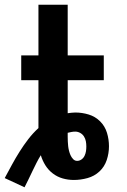

<svg xmlns="http://www.w3.org/2000/svg" viewBox="-20 -755 540 814"><path d="M84 39 0 0Q15 -28 30.5 -56.5Q46 -85 63 -112Q80 -139 99.5 -164.5Q119 -190 143 -212V-415H70V-520H143V-735H267V-520H420V-415H267V-275Q275 -276 283 -277Q291 -278 299 -278Q328 -278 356 -269.5Q384 -261 404.5 -240.5Q425 -220 433.5 -192Q442 -164 442 -135Q442 -105 432.5 -76.5Q423 -48 401.5 -28Q380 -8 351 0Q322 8 293 8Q269 8 246 1.5Q223 -5 204 -19.5Q185 -34 172.5 -54Q160 -74 153 -97Q143 -81 134.5 -64Q126 -47 117.5 -29.5Q109 -12 101 5Q93 22 84 39ZM307 -73Q317 -73 325.5 -79Q334 -85 338.5 -94.5Q343 -104 344.5 -114Q346 -124 346 -134Q346 -145 344 -156Q342 -167 336 -176.5Q330 -186 320 -191.5Q310 -197 299 -197Q291 -197 283 -195.5Q275 -194 267 -192V-175Q267 -165 267.5 -155Q268 -145 269 -135.5Q270 -126 272.5 -116Q275 -106 279 -97Q283 -88 290 -80.5Q297 -73 307 -73Z"/></svg>

Font: Iosevka Extrabold
Style: Regular
Weight: 800
Monospace: yes
Designer: Belleve Invis
Foundry: Belleve Invis
Version: Version 32.5.0; ttfautohint (v1.8.4)